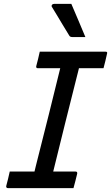

<svg xmlns="http://www.w3.org/2000/svg" viewBox="-20 -965 570 985"><path d="M357 0H20Q15 0 13 -3.5Q11 -7 12 -11Q17 -30 21.5 -48Q26 -66 30 -85H157Q160 -98 163.5 -112Q167 -126 170 -138Q200 -256 230 -376Q260 -496 289 -615H174Q168 -615 166.5 -618.5Q165 -622 166 -626Q171 -645 175.5 -663Q180 -681 184 -700H521Q533 -700 529 -689Q525 -670 520.5 -652Q516 -634 511 -615H385Q383 -605 380 -594.5Q377 -584 375 -575Q344 -453 313.5 -330Q283 -207 253 -85H367Q378 -85 376 -74Q372 -56 367 -37.5Q362 -19 357 0ZM346 -945Q366 -899 382.5 -859.5Q399 -820 418 -775H350Q339 -775 335 -783Q313 -819 300 -840.5Q287 -862 275.5 -881.5Q264 -901 246 -930Q243 -935 246.5 -940Q250 -945 257 -945Z"/></svg>

Font: Recursive Sn Lnr St
Style: Italic
Weight: 400
Italic angle: -15°
Version: Version 1.079;hotconv 1.0.112;makeotfexe 2.5.65598; ttfautoh